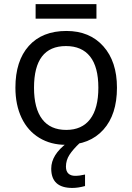

<svg xmlns="http://www.w3.org/2000/svg" viewBox="-20 -697 645 937"><path d="M550.8 -269Q550.8 -137.7 484.4 -64Q418 9.8 300.8 9.8Q228 9.8 171.9 -24.2Q115.7 -58.1 85.4 -121.6Q55.2 -185.1 55.2 -269Q55.2 -399.9 120.6 -472.9Q186 -545.9 304.2 -545.9Q417.5 -545.9 484.1 -471.4Q550.8 -397 550.8 -269ZM146 -269Q146 -168 185.8 -115.5Q225.6 -63 303.2 -63Q379.9 -63 419.9 -115.5Q460 -168 460 -269Q460 -370.1 419.7 -421.1Q379.4 -472.2 301.8 -472.2Q146 -472.2 146 -269ZM153.8 -676.8H450.7V-606H153.8ZM301.8 116.2Q301.8 138.7 313.7 149.9Q325.7 161.1 346.7 161.1Q368.2 161.1 395 154.8V210.9Q361.3 220.2 333 220.2Q230 220.2 230 126Q230 58.1 308.1 0H370.1Q335.9 32.2 318.8 58.8Q301.8 85.4 301.8 116.2Z"/></svg>

Font: NotoPenekeko
Style: Regular
Weight: 400
Designer: Monotype Design team
Foundry: Monotype Imaging Inc.
Version: Version 1.04